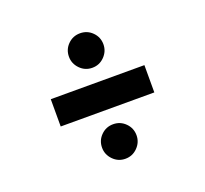

<svg xmlns="http://www.w3.org/2000/svg" viewBox="-95 -673 786 736"><g transform="rotate(-20 298.0 -305.0)"><path d="M107.4 -250V-361.3H489.3V-250ZM298.8 -48.8Q269.5 -48.8 249 -69.8Q228.5 -90.8 228.5 -119.1Q228.5 -148.4 249 -168.9Q269.5 -189.5 298.8 -189.5Q328.1 -189.5 348.6 -168.9Q369.1 -148.4 369.1 -119.1Q369.1 -90.8 348.6 -69.8Q328.1 -48.8 298.8 -48.8ZM298.8 -419.9Q269.5 -419.9 249 -440.9Q228.5 -461.9 228.5 -490.2Q228.5 -519.5 249 -540Q269.5 -560.5 298.8 -560.5Q328.1 -560.5 348.6 -540Q369.1 -519.5 369.1 -490.2Q369.1 -461.9 348.6 -440.9Q328.1 -419.9 298.8 -419.9Z"/></g></svg>

Font: Sen SemiBold
Style: Regular
Weight: 600
Designer: Kosal Sen, Philatype
Foundry: Philatype
Version: Version 2.000;gftools[0.9.31]